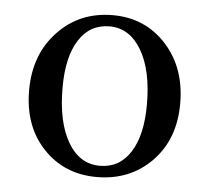

<svg xmlns="http://www.w3.org/2000/svg" viewBox="-42 -527 632 581"><g transform="rotate(5 274.0 -236.0)"><path d="M278.3 -24.9Q337.9 -24.9 371.1 -76.9Q404.3 -128.9 404.3 -221.7Q404.3 -326.2 368.2 -387Q332 -447.8 271.5 -447.8Q211.9 -447.8 178.7 -396Q145.5 -344.2 145.5 -251Q145.5 -146 181.2 -85.4Q216.8 -24.9 278.3 -24.9ZM271.5 9.8Q173.3 9.8 109.4 -57.6Q45.4 -125 45.4 -234.4Q45.4 -342.8 111.6 -412.6Q177.7 -482.4 278.3 -482.4Q376.5 -482.4 440.4 -412.6Q504.4 -342.8 504.4 -233.4Q504.4 -125 438.5 -57.6Q372.6 9.8 271.5 9.8Z"/></g></svg>

Font: Kelvinch
Style: Regular
Weight: 400
Designer: Paul James MIller
Foundry: High-Logic / Made with FontCreator
Version: Version 3.30 September 23, 2016